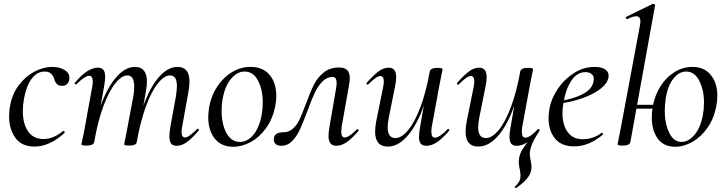

<svg xmlns="http://www.w3.org/2000/svg" viewBox="-20 -745 3754 993"><path d="M27 -144Q27 -174 33 -202Q44 -261 78.5 -306Q113 -351 159 -375Q205 -399 250 -399Q286 -399 312.5 -384Q339 -369 339 -343Q339 -324 329 -312.5Q319 -301 300 -301Q269 -301 260 -338Q248 -375 212 -375Q170 -375 142.5 -336Q115 -297 104 -234Q98 -201 98 -170Q98 -106 125 -66Q152 -26 206 -26Q255 -26 306 -67L308 -68Q311 -68 313.5 -64Q316 -60 314 -58Q237 13 158 13Q92 13 59.5 -32Q27 -77 27 -144Z M856 -40Q856 -57 861 -89L890 -248Q895 -281 895 -300Q895 -355 860 -355Q830 -355 797 -314.5Q764 -274 735 -195.5Q706 -117 687 -9L673 -10Q693 -127 727.5 -215Q762 -303 806 -351Q850 -399 898 -399Q960 -399 960 -323Q960 -299 954 -267L922 -89Q919 -74 919 -63Q919 -34 937 -34Q947 -34 962 -45Q977 -56 999 -77Q1001 -79 1003 -79Q1006 -79 1008 -75.5Q1010 -72 1007 -69Q973 -29 946.5 -10Q920 9 894 9Q874 9 865 -2.5Q856 -14 856 -40ZM401 1 406 -22 416 -71 457 -297Q460 -312 460 -322Q460 -353 441 -353Q430 -353 413 -341.5Q396 -330 375 -309Q374 -308 372 -308Q369 -308 367 -311.5Q365 -315 367 -317Q401 -357 430 -376Q459 -395 486 -395Q506 -395 515 -383.5Q524 -372 524 -347Q524 -332 519 -302L467 -9Q462 8 427 8Q401 8 401 1ZM622 1Q623 -5 628.5 -30Q634 -55 637 -74L670 -249Q674 -273 674 -297Q674 -355 639 -355Q609 -355 576 -313.5Q543 -272 514 -193.5Q485 -115 467 -9L452 -10Q472 -126 506.5 -214Q541 -302 585.5 -350.5Q630 -399 678 -399Q740 -399 740 -322Q740 -300 734 -268L687 -9Q686 -1 676 3.5Q666 8 648 8Q622 8 622 1Z M1057 -139Q1057 -161 1062 -193Q1073 -252 1104.5 -299Q1136 -346 1181 -372.5Q1226 -399 1276 -399Q1340 -399 1374.5 -357.5Q1409 -316 1409 -248Q1409 -222 1403 -193Q1390 -130 1356.5 -83Q1323 -36 1278 -11Q1233 14 1186 14Q1124 14 1090.5 -28.5Q1057 -71 1057 -139ZM1333 -149Q1339 -181 1339 -214Q1339 -281 1314.5 -328Q1290 -375 1245 -375Q1207 -375 1175.5 -338Q1144 -301 1132 -236Q1126 -205 1126 -172Q1126 -104 1151 -57.5Q1176 -11 1221 -11Q1260 -11 1290.5 -48Q1321 -85 1333 -149Z M1396 -24Q1396 -61 1446 -61Q1475 -61 1496 -80.5Q1517 -100 1530.5 -129.5Q1544 -159 1562 -208Q1585 -270 1603.5 -307Q1622 -344 1654 -370Q1686 -396 1734 -396Q1761 -396 1775 -383Q1789 -370 1789 -340Q1789 -327 1786 -310L1747 -89Q1745 -69 1745 -64Q1745 -34 1763 -34Q1784 -34 1826 -76Q1827 -77 1829 -77Q1832 -77 1834 -73.5Q1836 -70 1834 -68Q1801 -29 1773.5 -10Q1746 9 1719 9Q1679 9 1679 -42Q1679 -59 1684 -89L1719 -293Q1721 -303 1721 -317Q1721 -347 1700 -347Q1670 -347 1647 -323Q1624 -299 1607.5 -264Q1591 -229 1570 -171Q1548 -112 1531.5 -76Q1515 -40 1491 -15.5Q1467 9 1435 9Q1417 9 1406.5 0.5Q1396 -8 1396 -24Z M1920 -64Q1920 -88 1926 -119L1962 -297Q1965 -312 1965 -323Q1965 -352 1947 -352Q1928 -352 1885 -309Q1883 -307 1881 -307Q1878 -307 1876 -310.5Q1874 -314 1877 -317Q1912 -357 1938 -376Q1964 -395 1990 -395Q2029 -395 2029 -346Q2029 -327 2023 -297L1991 -138Q1985 -108 1985 -86Q1985 -31 2025 -31Q2057 -31 2091 -72Q2125 -113 2154.5 -191.5Q2184 -270 2203 -377L2217 -376Q2197 -260 2162 -172Q2127 -84 2081.5 -35.5Q2036 13 1986 13Q1920 13 1920 -64ZM2147 -38Q2147 -54 2152 -84L2203 -377Q2205 -385 2215 -389.5Q2225 -394 2243 -394Q2269 -394 2269 -387L2265 -367Q2256 -324 2254 -312L2213 -89Q2211 -80 2211 -64Q2211 -33 2229 -33Q2241 -33 2258 -44.5Q2275 -56 2295 -77Q2296 -78 2298 -78Q2301 -78 2303 -74.5Q2305 -71 2303 -69Q2268 -28 2240 -9.5Q2212 9 2185 9Q2165 9 2156 -2Q2147 -13 2147 -38Z M2388 -64Q2388 -88 2394 -119L2430 -297Q2433 -312 2433 -323Q2433 -352 2415 -352Q2396 -352 2353 -309Q2351 -307 2349 -307Q2346 -307 2344 -310.5Q2342 -314 2345 -317Q2380 -357 2406 -376Q2432 -395 2458 -395Q2497 -395 2497 -346Q2497 -327 2491 -297L2459 -138Q2453 -108 2453 -86Q2453 -31 2493 -31Q2525 -31 2559 -72Q2593 -113 2622.5 -191.5Q2652 -270 2671 -377L2685 -376Q2665 -260 2630 -172Q2595 -84 2549.5 -35.5Q2504 13 2454 13Q2388 13 2388 -64ZM2648 228Q2646 228 2643.5 224.5Q2641 221 2643 220Q2668 198 2671 176Q2672 171 2672 163Q2672 152 2668 130Q2663 110 2663 92Q2663 85 2665 71Q2670 46 2683.5 25Q2697 4 2738 -49L2728 -26Q2690 9 2653 9Q2633 9 2624 -2Q2615 -13 2615 -38Q2615 -54 2620 -84L2671 -377Q2673 -385 2683 -389.5Q2693 -394 2711 -394Q2737 -394 2737 -387L2733 -367Q2724 -324 2722 -312L2681 -89Q2679 -80 2679 -64Q2679 -33 2697 -33Q2721 -33 2762 -77L2764 -78Q2767 -78 2769.5 -74.5Q2772 -71 2771 -69Q2720 5 2720 51Q2720 67 2725 87Q2729 111 2729 121Q2729 143 2713.5 168Q2698 193 2650 227Z M2817 -135Q2817 -157 2822 -185Q2832 -237 2865.5 -286.5Q2899 -336 2949 -367.5Q2999 -399 3055 -399Q3093 -399 3112 -384.5Q3131 -370 3127 -345Q3122 -313 3083.5 -284Q3045 -255 2986 -235Q2927 -215 2862 -208L2864 -221Q2950 -233 3000.5 -262Q3051 -291 3051 -338Q3051 -354 3038.5 -363Q3026 -372 3008 -372Q2965 -372 2935.5 -328.5Q2906 -285 2895 -218Q2889 -188 2889 -160Q2889 -99 2916 -62Q2943 -25 2993 -25Q3049 -25 3091 -58H3092Q3095 -58 3097.5 -55Q3100 -52 3098 -49Q3027 12 2949 12Q2883 12 2850 -29Q2817 -70 2817 -135Z M3351 -137Q3351 -169 3356 -193Q3366 -252 3396 -299Q3426 -346 3469 -372.5Q3512 -399 3561 -399Q3622 -399 3656 -357.5Q3690 -316 3690 -249Q3690 -222 3684 -193Q3672 -131 3639 -84Q3606 -37 3561.5 -11.5Q3517 14 3472 14Q3412 14 3381.5 -28.5Q3351 -71 3351 -137ZM3247 -203H3392L3388 -183H3243ZM3615 -149Q3621 -181 3621 -212Q3621 -280 3596.5 -327.5Q3572 -375 3529 -375Q3491 -375 3462 -337.5Q3433 -300 3423 -236Q3418 -201 3418 -174Q3418 -106 3441 -58.5Q3464 -11 3505 -11Q3541 -11 3572 -48Q3603 -85 3615 -149ZM3174 1 3178 -19Q3187 -62 3189 -74L3289 -610Q3292 -624 3292 -634Q3292 -661 3270 -661Q3254 -661 3224 -646H3223Q3219 -646 3217 -651Q3215 -656 3219 -658L3356 -725H3358Q3362 -725 3365.5 -722Q3369 -719 3368 -717L3240 -9Q3238 -1 3228 3.5Q3218 8 3201 8Q3174 8 3174 1Z"/></svg>

Font: Cormorant Infant Medium
Style: Italic
Weight: 500
Italic angle: -10°
Designer: Christian Thalmann (Catharsis Fonts)
Foundry: Catharsis Fonts
Version: Version 4.000